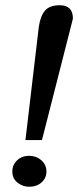

<svg xmlns="http://www.w3.org/2000/svg" viewBox="-20 -703 299 732"><path d="M258 -632Q158 -240 140 -169H77L128 -601Q134 -642 151.5 -662.5Q169 -683 208 -683Q258 -683 258 -632ZM157 -49Q157 -24 138.5 -7.5Q120 9 91 9Q67 9 47 -6.5Q27 -22 27 -49Q27 -75 45.5 -92Q64 -109 91 -109Q118 -109 137.5 -92Q157 -75 157 -49Z"/></svg>

Font: Veleka
Style: Italic
Weight: 400
Italic angle: -12°
Designer: Stefan Peev, Context Ltd, 2016; SIL International, 1997-2014.
Foundry: Stefan Peev, Context Ltd, 2016
Version: Version 1.000